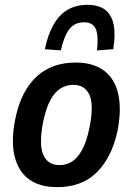

<svg xmlns="http://www.w3.org/2000/svg" viewBox="-20 -762 547 792"><path d="M216 10Q144 10 99.5 -22.5Q55 -55 40 -118.5Q25 -182 43 -271Q55 -331 78 -375Q101 -419 132.5 -447.5Q164 -476 204 -490Q244 -504 292 -504Q364 -504 408.5 -471Q453 -438 467.5 -375.5Q482 -313 465 -223Q452 -163 429 -119.5Q406 -76 375 -47Q344 -18 304 -4Q264 10 216 10ZM225 -81Q254 -81 277 -95.5Q300 -110 318.5 -143.5Q337 -177 349 -235Q368 -329 349 -370.5Q330 -412 282 -412Q255 -412 231 -398Q207 -384 188.5 -350.5Q170 -317 158 -260Q140 -166 158.5 -123.5Q177 -81 225 -81ZM231 -554 165 -559Q177 -618 200.5 -659.5Q224 -701 258.5 -721.5Q293 -742 341 -742Q388 -742 414.5 -721Q441 -700 449 -659Q457 -618 447 -559L380 -554Q387 -613 375.5 -641.5Q364 -670 326 -670Q288 -670 266 -641.5Q244 -613 231 -554Z"/></svg>

Font: Nunito Sans 10pt Condensed
Style: Bold Italic
Weight: 700
Width: 3
Italic angle: -9°
Designer: Vernon Adams
Foundry: Vernon Adams
Version: Version 3.101;gftools[0.9.27]